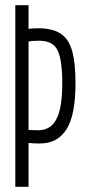

<svg xmlns="http://www.w3.org/2000/svg" viewBox="-20 -720 326 740"><path d="M39 0V-700H90V-609Q111 -611 128 -611Q182 -611 213.5 -590.5Q245 -570 258 -523.5Q271 -477 271 -399Q271 -277 236.5 -222Q202 -167 134 -167Q121 -167 110.5 -167.5Q100 -168 90 -169V0ZM128 -218Q175 -218 197.5 -261Q220 -304 220 -399Q220 -487 202.5 -525Q185 -563 131 -563Q122 -563 111.5 -562.5Q101 -562 90 -560V-219Q99 -219 108 -218.5Q117 -218 128 -218Z"/></svg>

Font: Georama Extra Condensed Light
Style: Regular
Weight: 300
Width: 2
Designer: Jean-Baptiste Levee
Foundry: Production Type
Version: Version 1.000